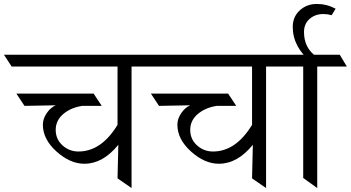

<svg xmlns="http://www.w3.org/2000/svg" viewBox="-79 -952 1776 972"><path d="M348 -123Q276 -123 207 -185Q138 -247 138 -321Q138 -350 157 -378.5Q176 -407 203 -419L45 -416L4 -478H395L436 -416H337Q279 -407 241 -374.5Q203 -342 203 -294.5Q203 -247 237.5 -216Q272 -185 318 -185Q434 -185 516 -320V-615H-20L-59 -675H701L739 -615H587V0L516 -49L520 -219Q442 -123 348 -123Z M1029 -123Q957 -123 888 -185Q819 -247 819 -321Q819 -350 838 -378.5Q857 -407 884 -419L726 -416L685 -478H1076L1117 -416H1018Q960 -407 922 -374.5Q884 -342 884 -294.5Q884 -247 918.5 -216Q953 -185 999 -185Q1115 -185 1197 -320V-615H661L622 -675H1382L1420 -615H1268V0L1197 -49L1201 -219Q1123 -123 1029 -123Z M1527 -615V0L1456 -51V-615H1341L1305 -675H1641L1677 -615Z M1559 -881Q1516 -881 1488 -856Q1460 -831 1460 -790Q1460 -707 1525 -664L1490 -648Q1451 -674 1427 -719.5Q1403 -765 1403 -816Q1403 -867 1438.5 -899.5Q1474 -932 1524.5 -932Q1575 -932 1620 -908L1600 -875Q1579 -881 1559 -881Z"/></svg>

Font: Halant
Style: Regular
Weight: 400
Designer: Hitesh Malaviya (Devanagari), Satya Rajpurohit (Latin)
Foundry: Indian Type Foundry
Version: Version 1.100;PS 1.0;hotconv 1.0.78;makeotf.lib2.5.61930; tt